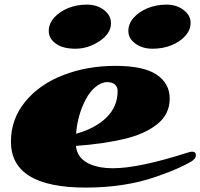

<svg xmlns="http://www.w3.org/2000/svg" viewBox="-20 -809 885 848"><path d="M828.1 -139.2Q845.2 -139.2 845.2 -123.3Q845.2 -107.4 822 -94Q798.8 -80.6 764.6 -65.2Q730.5 -49.8 670.4 -28.8Q532.2 19.5 358.4 19.5Q28.3 19.5 28.3 -183.6Q28.3 -282.7 91.1 -359.6Q153.8 -436.5 259.3 -477.3Q364.7 -518.1 489.3 -518.1Q613.8 -518.1 671.6 -479.5Q729.5 -440.9 729.5 -373.5Q729.5 -304.2 674.1 -260.3Q618.7 -216.3 526.9 -194.8Q434.6 -173.3 315.4 -164.6Q323.2 -88.9 423.8 -70.3Q449.7 -65.9 478.5 -65.9Q592.8 -65.9 808.1 -134.8Q821.3 -139.2 828.1 -139.2ZM315.9 -218.3Q400.9 -241.7 450.2 -290Q499.5 -338.4 499.5 -406.7Q499.5 -424.8 487.8 -435.5Q476.1 -446.3 452.4 -446.3Q428.7 -446.3 403.1 -425.8Q377.4 -405.3 359.9 -372.1Q322.8 -303.2 315.9 -218.3ZM470.2 -706.5Q470.2 -661.1 419.7 -627.4Q369.1 -593.8 313.2 -593.8Q257.3 -593.8 226.3 -616.5Q195.3 -639.2 195.3 -671.9Q195.3 -704.6 219.2 -731.2Q243.2 -757.8 281 -773.2Q318.8 -788.6 363.5 -788.6Q408.2 -788.6 439.2 -764.9Q470.2 -741.2 470.2 -706.5ZM797.9 -649.9Q774.4 -624 736.6 -608.9Q698.7 -593.8 653.8 -593.8Q608.9 -593.8 577.9 -616.5Q546.9 -639.2 546.9 -671.9Q546.9 -704.6 570.8 -731.2Q594.7 -757.8 632.6 -773.2Q670.4 -788.6 715.1 -788.6Q759.8 -788.6 790.8 -764.9Q821.8 -741.2 821.8 -708.7Q821.8 -676.3 797.9 -649.9Z"/></svg>

Font: Sonsie One
Style: Regular
Weight: 400
Designer: Riccardo De Franceschi
Foundry: Sorkin Type Co
Version: Version 1.003